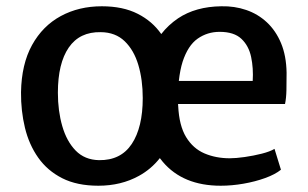

<svg xmlns="http://www.w3.org/2000/svg" viewBox="-20 -584 982 612"><path d="M293.5 8Q225.5 8 178.2 -16Q131 -40 101.8 -81.5Q72.5 -123 59.5 -176.8Q46.5 -230.5 47 -290Q48.5 -379.5 82.2 -440.5Q116 -501.5 173.8 -532.8Q231.5 -564 304.5 -564Q372 -564 419 -540Q465.5 -516.5 494 -475.5Q516.5 -504.5 547.5 -525.5Q603.5 -563 685.5 -564Q727.5 -565 764.8 -552.2Q802 -539.5 830.5 -513Q859 -486.5 875.8 -446.5Q892.5 -406.5 893.5 -352.5Q893.5 -322 893 -296.8Q892.5 -271.5 888.5 -252.5H547.5Q548 -249 548 -246Q551 -183.5 573.2 -147Q595.5 -110.5 631.8 -95Q668 -79.5 712.5 -79.5Q732 -79.5 760 -83.5Q788 -87.5 814.5 -94.2Q841 -101 855 -109.5L875.5 -43Q857 -28 825.2 -16.5Q793.5 -5 756.2 1.5Q719 8 683.5 8Q563.5 8 499 -68Q494 -74 489.5 -80Q462 -45 423 -23.5Q366 8 293.5 8ZM295.5 -73.5Q365 -72.5 400 -125.2Q435 -178 435 -271.5Q435 -329.5 421 -376.8Q407 -424 377.5 -452.5Q348 -481 301.5 -481.5Q234 -483 199.2 -432.5Q164.5 -382 164.5 -288.5Q164.5 -230.5 178.5 -182Q192.5 -133.5 221.2 -104Q250 -74.5 295.5 -73.5ZM785.5 -326Q788 -366.5 780.5 -402.2Q773 -438 749.5 -460.2Q726 -482.5 680 -482.5Q641 -482.5 610 -460.8Q579 -439 562 -387Q554 -361.5 550 -326Z"/></svg>

Font: Koeln Type Sans
Style: Regular
Weight: 400
Designer: Eben Sorkin
Foundry: Eben Sorkin
Version: Version 2.001